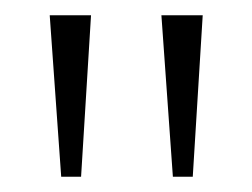

<svg xmlns="http://www.w3.org/2000/svg" viewBox="-20 -734 330 251"><path d="M60 -503 45 -714H99L86 -503ZM206 -503 191 -714H245L232 -503Z"/></svg>

Font: Noto Serif Armenian SemiCondensed ExtraLight
Style: Regular
Weight: 200
Width: 4
Designer: Monotype Design Team
Foundry: Monotype Imaging Inc.
Version: Version 2.008; ttfautohint (v1.8.4.7-5d5b)